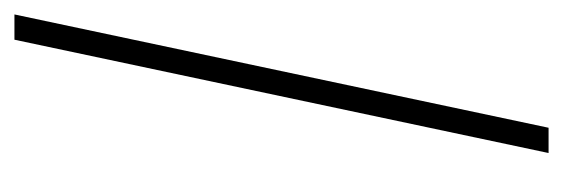

<svg xmlns="http://www.w3.org/2000/svg" viewBox="-277 -503 780 266"><g transform="rotate(-90 113.0 -370.0)"><path d="M69 0H34L191 -740H226Z"/></g></svg>

Font: Be Vietnam Pro Variable Thin
Style: Italic
Weight: 100
Italic angle: -12°
Designer: Lam Bao, Tony Le, Vietanh Nguyen
Foundry: Yellow Type Foundry
Version: Version 1.002